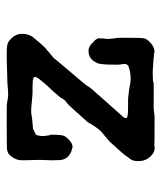

<svg xmlns="http://www.w3.org/2000/svg" viewBox="27 -498 492 587"><g transform="rotate(90 273.5 -205.0)"><path d="M161 -127 237 -217Q237 -218 241.5 -223Q246 -228 245.5 -229.5Q245 -231 288 -279Q331 -327 337 -334Q343 -341 341 -345.5Q339 -350 309 -350Q279 -350 278 -350.5Q277 -351 265.5 -352Q254 -353 245 -355Q216 -362 185 -352Q173 -348 177 -330Q179 -324 178 -293Q177 -262 173 -255Q164 -235 147 -230.5Q130 -226 117 -236Q114 -238 111 -242Q108 -246 107.5 -245.5Q107 -245 106 -246Q97 -256 97 -263H98V-270V-278Q100 -277 99.5 -289Q99 -301 98.5 -302.5Q98 -304 97.5 -310Q97 -316 96.5 -316.5Q96 -317 96 -353Q96 -389 97.5 -398Q99 -407 109.5 -417Q120 -427 130 -429.5Q140 -432 141 -430.5Q142 -429 149.5 -429Q157 -429 157 -428.5Q157 -428 168 -427.5Q179 -427 189 -426Q199 -425 209 -425.5Q219 -426 224 -426Q229 -426 229 -427Q233 -429 271.5 -428.5Q310 -428 314.5 -428.5Q319 -429 324 -429.5Q329 -430 330.5 -430.5Q332 -431 335 -431Q338 -431 379 -431Q420 -431 421 -430.5Q422 -430 429 -431Q445 -433 458.5 -419Q472 -405 473 -386Q474 -367 467.5 -358Q461 -349 455 -341Q449 -333 439 -322Q429 -311 420 -301Q411 -291 408 -289Q405 -287 399.5 -282Q394 -277 385.5 -270Q377 -263 369 -251Q361 -239 359.5 -236.5Q358 -234 356 -230Q354 -226 344.5 -216Q335 -206 317.5 -186Q300 -166 293 -161.5Q286 -157 282.5 -150Q279 -143 275.5 -139.5Q272 -136 268 -131Q264 -126 261 -122.5Q258 -119 253 -114Q248 -109 244.5 -105Q241 -101 229 -87Q209 -64 219 -61Q220 -61 225 -59L244 -58Q262 -58 263 -58Q264 -58 273 -57.5Q282 -57 300 -55Q318 -53 326 -54Q343 -57 358 -58Q373 -59 374.5 -59.5Q376 -60 380.5 -62.5Q385 -65 389.5 -67Q394 -69 394.5 -74Q395 -79 396 -81.5Q397 -84 396 -96Q394 -112 393 -112Q392 -112 392.5 -128.5Q393 -145 395 -152Q397 -159 407 -168.5Q417 -178 424 -179.5Q431 -181 432 -180Q433 -179 438 -178Q443 -177 445 -176Q447 -175 452 -172Q469 -162 470 -139Q471 -116 470 -99Q469 -82 469.5 -71Q470 -60 470 -53Q470 -46 470.5 -29Q471 -12 463 0.5Q455 13 448.5 16.5Q442 20 433.5 20.5Q425 21 362.5 21Q300 21 299 20.5Q298 20 293 19.5Q288 19 280.5 17.5Q273 16 256.5 17Q240 18 239 18.5Q238 19 209.5 19.5Q181 20 178 20.5Q175 21 148 21Q121 21 113.5 18Q106 15 99 8Q84 -7 84 -26Q84 -45 93 -58Q113 -83 130 -100Q131 -99 134.5 -103Q138 -107 138.5 -107Q139 -107 142 -109.5Q145 -112 153 -118.5Q161 -125 161 -127Z"/></g></svg>

Font: TT2020 Style E
Style: Regular
Weight: 400
Version: Version 00.2